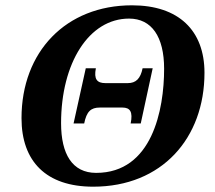

<svg xmlns="http://www.w3.org/2000/svg" viewBox="-20 -689 809 723"><path d="M331 14C590 14 750 -169 750 -415C750 -574 653 -669 477 -669C228 -669 61 -494 61 -244C61 -81 154 14 331 14ZM342 -38C252 -38 210 -109 210 -225C210 -452 315 -619 466 -619C551 -619 598 -551 598 -430C598 -276 553 -38 342 -38ZM297 -224C306 -269 322 -284 356 -284H441C470 -284 481 -268 472 -224H510L555 -432H517C509 -393 492 -376 461 -376H377C345 -376 333 -391 341 -432H303L257 -224Z"/></svg>

Font: STIX Two Text
Style: Bold Italic
Weight: 700
Italic angle: -12°
Designer: Ross Mills, John Hudson & Paul Hanslow, Tiro Typeworks Ltd; with prior portions MicroPress Inc. and Coen Hoffman, Elsevi
Foundry: Tiro Typeworks Ltd
Version: Version 2.13 b171